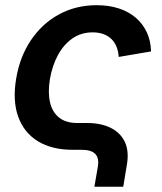

<svg xmlns="http://www.w3.org/2000/svg" viewBox="-20 -568 615 728"><path d="M337.9 140.1 351.1 63.5Q356.4 31.2 341.1 15.6Q325.7 0 290 0H255.9Q176.8 0 124 -32.2Q71.3 -64.5 49.3 -124.8Q27.3 -185.1 41 -268.1Q54.7 -352.5 97.2 -415.5Q139.6 -478.5 203.6 -513.4Q267.6 -548.3 346.7 -548.3Q393.1 -548.3 430.4 -536.1Q467.8 -523.9 494.6 -501Q521.5 -478 536.6 -445.6Q551.8 -413.1 552.7 -373L430.2 -352.1Q428.7 -373.5 421.9 -390.6Q415 -407.7 402.6 -419.9Q390.1 -432.1 372.3 -438.7Q354.5 -445.3 331.1 -445.3Q287.6 -445.3 254.4 -422.1Q221.2 -398.9 199.7 -359.1Q178.2 -319.3 169.4 -269Q161.1 -218.8 169.4 -181.2Q177.7 -143.6 203.6 -122.6Q229.5 -101.6 273.4 -101.6H310.5Q362.3 -101.6 399.2 -83.5Q436 -65.4 452.9 -30.8Q469.7 3.9 461.4 54.7L447.3 140.1Z"/></svg>

Font: Inter 17pt SemiBold
Style: Italic
Weight: 600
Italic angle: -9.3988°
Version: Version 4.001;git-66647c0bb